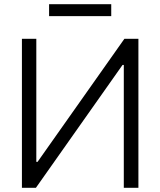

<svg xmlns="http://www.w3.org/2000/svg" viewBox="-20 -891 761 911"><path d="M152.3 -707V-123H158.2L570.3 -707H636.7V0H567.4V-583H561.5L150.4 0H84V-707ZM507.8 -814.5H212.9V-871.1H507.8Z"/></svg>

Font: Pretendard GOV Light
Style: Regular
Weight: 300
Designer: Base glyphs from Inter by Rasmus Andersson; Hangeul glyphs from Noto Sans CJK(Source Han Sans) by Jang Soo-young and Kan
Foundry: Kil Hyung-jin
Version: Version 1.309